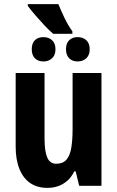

<svg xmlns="http://www.w3.org/2000/svg" viewBox="-20 -901 569 931"><path d="M263 -881Q276 -849 293 -813.5Q310 -778 331 -749V-737H238Q218 -754 195.5 -778Q173 -802 151.5 -827Q130 -852 115 -872V-881ZM191 -721Q216 -721 232.5 -706Q249 -691 249 -662Q249 -634 232.5 -618.5Q216 -603 191 -603Q164 -603 149 -618.5Q134 -634 134 -662Q134 -691 149 -706Q164 -721 191 -721ZM356 -721Q382 -721 398.5 -706Q415 -691 415 -662Q415 -634 398.5 -618.5Q382 -603 356 -603Q331 -603 315.5 -618.5Q300 -634 300 -662Q300 -691 315.5 -706Q331 -721 356 -721ZM472 -547V0H364L347 -70H340Q327 -43 307.5 -25.5Q288 -8 263.5 1Q239 10 210 10Q161 10 127 -13Q93 -36 74.5 -81Q56 -126 56 -190V-547H196V-228Q196 -168 209 -137.5Q222 -107 252 -107Q285 -107 302 -126.5Q319 -146 325.5 -183.5Q332 -221 332 -275V-547Z"/></svg>

Font: Noto Sans Display Condensed
Style: Bold
Weight: 700
Width: 3
Designer: Monotype Design Team
Foundry: Monotype Imaging Inc.
Version: Version 2.003